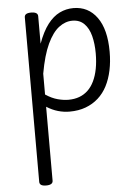

<svg xmlns="http://www.w3.org/2000/svg" viewBox="-60 -565 717 1001"><g transform="rotate(-5 298.5 -64.5)"><path d="M141 390Q123 390 114.5 384.5Q106 379 106 368V-493Q106 -504 114.5 -509.5Q123 -515 141 -515Q158 -515 167 -509.5Q176 -504 176 -493V-349Q199 -412 227.5 -449Q256 -486 290 -502.5Q324 -519 362 -519Q440 -519 485.5 -456Q531 -393 531 -276Q531 -224 521.5 -179Q512 -134 493.5 -98Q475 -62 446.5 -36.5Q418 -11 380.5 3Q343 17 296 17Q266 17 236 8.5Q206 0 176 -19V368Q176 379 167 384.5Q158 390 141 390ZM176 -83Q209 -61 239.5 -53Q270 -45 295 -45Q327 -45 352.5 -54.5Q378 -64 397.5 -82.5Q417 -101 430.5 -129Q444 -157 451 -193.5Q458 -230 458 -274Q458 -324 447.5 -365Q437 -406 413 -430Q389 -454 351 -454Q314 -454 280.5 -428.5Q247 -403 220 -345.5Q193 -288 176 -192Z"/></g></svg>

Font: Playwrite GB S Light
Style: Regular
Weight: 300
Designer: Veronika Burian, José Scaglione
Foundry: TypeTogether
Version: Version 1.002